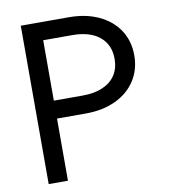

<svg xmlns="http://www.w3.org/2000/svg" viewBox="-80 -776 744 844"><g transform="rotate(-10 292.0 -353.5)"><path d="M69.3 -707H155.3V0H69.3ZM153.3 -357.4H284.2Q335.9 -357.4 373.5 -373.5Q411.1 -389.6 430.7 -419.9Q450.2 -450.2 450.2 -492.2Q450.2 -555.7 406.7 -591.3Q363.3 -627 284.2 -627H153.3V-707H284.2Q359.4 -707 417 -680.2Q474.6 -653.3 506.3 -605Q538.1 -556.6 538.1 -492.2Q538.1 -428.7 506.3 -379.9Q474.6 -331.1 417 -304.2Q359.4 -277.3 284.2 -277.3H153.3Z"/></g></svg>

Font: Wanted Sans Std Variable
Style: Regular
Weight: 400
Designer: Original Design by Kil Hyung-jin and Kang Hanbin, Wanted Lab, Inc;
Foundry: Wanted Lab, Inc.
Version: Version 1.003;Glyphs 3.2 (3227)